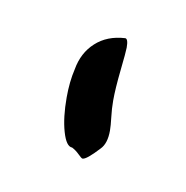

<svg xmlns="http://www.w3.org/2000/svg" viewBox="-33 -675 180 186"><g transform="rotate(10 57.0 -582.0)"><path d="M81.1 -633.8Q81.1 -642.6 78.1 -642.6Q60.5 -641.6 49.3 -631.3Q38.1 -621.1 35.2 -604.5Q32.2 -591.8 32.2 -576.2Q32.2 -556.6 36.1 -543Q40 -529.3 45.9 -529.3Q49.8 -527.3 53.2 -523.9Q56.6 -520.5 57.6 -520.5Q61.5 -520.5 73.2 -533.2Q79.1 -539.1 79.1 -551.8Q79.1 -556.6 78.1 -564.9Q77.1 -573.2 77.1 -581.1Q77.1 -592.8 79.1 -611.3Q81.1 -629.9 81.1 -633.8Z"/></g></svg>

Font: 辰宇落雁體 Thin
Style: Regular
Weight: 100
Designer: Written by Liu, Wei-Chen; Created by Wang, Li-Yu.
Foundry: New Value
Version: Version 1.000